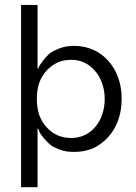

<svg xmlns="http://www.w3.org/2000/svg" viewBox="-20 -620 564 796"><path d="M138.7 -85.9Q139.6 -84 142.6 -76.2Q144.5 -70.3 148.4 -64.5Q152.3 -58.6 158.2 -51.8Q163.1 -44.9 169.9 -38.1Q176.8 -30.3 183.6 -24.4Q191.4 -16.6 202.1 -10.7Q213.9 -4.9 226.6 0Q240.2 4.9 255.9 7.8Q271.5 9.8 288.1 9.8Q330.1 9.8 365.2 -4.9Q399.4 -20.5 427.7 -50.8Q456.1 -82 469.7 -121.1Q484.4 -161.1 484.4 -210Q484.4 -258.8 469.7 -298.8Q456.1 -337.9 427.7 -369.1Q400.4 -399.4 365.2 -414.1Q330.1 -429.7 288.1 -429.7Q271.5 -429.7 256.8 -427.7Q241.2 -424.8 227.5 -419.9Q214.8 -415 203.1 -409.2Q192.4 -403.3 184.6 -397.5Q177.7 -390.6 170.9 -383.8Q164.1 -376 158.2 -368.2Q152.3 -359.4 148.4 -354.5Q144.5 -348.6 142.6 -345.7Q141.6 -342.8 140.6 -339.8Q138.7 -337.9 138.7 -335.9Q137.7 -335.9 135.7 -335.9Q135.7 -402.3 135.7 -599.6Q119.1 -599.6 67.4 -599.6Q67.4 -552.7 67.4 -411.1Q67.4 -269.5 67.4 156.2Q84 156.2 135.7 156.2Q135.7 95.7 135.7 -85.9Q136.7 -85.9 138.7 -85.9ZM132.8 -210Q132.8 -247.1 142.6 -276.4Q153.3 -305.7 173.8 -328.1Q194.3 -349.6 219.7 -361.3Q245.1 -372.1 275.4 -372.1Q304.7 -372.1 330.1 -360.4Q354.5 -348.6 374 -326.2Q393.6 -303.7 403.3 -274.4Q414.1 -245.1 414.1 -210Q414.1 -173.8 403.3 -144.5Q393.6 -115.2 374 -92.8Q354.5 -70.3 330.1 -59.6Q304.7 -47.9 275.4 -47.9Q245.1 -47.9 219.7 -58.6Q194.3 -69.3 173.8 -91.8Q153.3 -113.3 142.6 -143.6Q132.8 -172.9 132.8 -210Z"/></svg>

Font: TextaAlt
Style: Regular
Weight: 400
Designer: Daniel Hernandez & Miguel Hernandez
Version: Version 1.005;com.myfonts.easy.latinotype.texta.alt-regular.